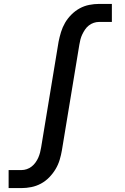

<svg xmlns="http://www.w3.org/2000/svg" viewBox="-20 -755 640 980"><path d="M24 205V113H90Q103 113 116.5 108.5Q130 104 141.5 95Q153 86 161.5 74Q170 62 175.5 49.5Q181 37 184.5 23.5Q188 10 190 -3L279 -542Q284 -567 291.5 -591.5Q299 -616 312 -638.5Q325 -661 344.5 -680.5Q364 -700 387 -712.5Q410 -725 435.5 -730Q461 -735 485 -735H551V-643H485Q472 -643 458.5 -638.5Q445 -634 433.5 -625Q422 -616 414 -604Q406 -592 400 -579.5Q394 -567 390.5 -553.5Q387 -540 385 -527L296 12Q292 36 284.5 61Q277 86 263.5 108.5Q250 131 231 150.5Q212 170 188.5 182.5Q165 195 139.5 200Q114 205 90 205Z"/></svg>

Font: Iosevka Slab Semibold Extended
Style: Italic
Weight: 600
Width: 7
Italic angle: -9°
Monospace: yes
Designer: Belleve Invis
Foundry: Belleve Invis
Version: Version 11.1.0; ttfautohint (v1.8.3)